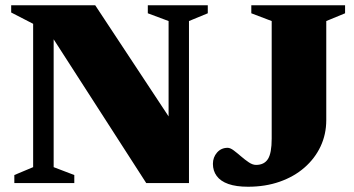

<svg xmlns="http://www.w3.org/2000/svg" viewBox="-20 -696 1347 730"><path d="M106 -60.5V-605.5L22.5 -648.5V-676H342L666.5 -184.5L621 -159.5V-616L542 -645.5V-676H770V-645.5L698.5 -616V0H536L148 -602.5L184 -620.5V-60.5L262.5 -30.5V0H34.5V-30.5ZM1220.5 -239.5Q1220.5 -185.5 1198.8 -139.2Q1177 -93 1137.2 -58.5Q1097.5 -24 1043 -5Q988.5 14 923 14Q878 14 848.2 3.5Q818.5 -7 804 -26.8Q789.5 -46.5 789.5 -73Q789.5 -98 805.2 -116Q821 -134 845.5 -134Q855.5 -134 868.8 -124Q882 -114 896.8 -101.2Q911.5 -88.5 926 -78.8Q940.5 -69 953.5 -69Q984.5 -69 998.8 -91.5Q1013 -114 1013 -169V-616L935.5 -645.5V-676H1292V-645.5L1220.5 -616Z"/></svg>

Font: Newsreader 16pt 16pt ExtraBold
Style: Regular
Weight: 800
Version: Version 1.003